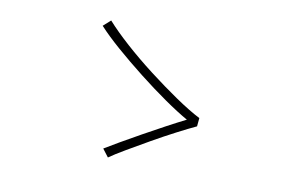

<svg xmlns="http://www.w3.org/2000/svg" viewBox="-60 -737 1119 720"><g transform="rotate(10 500.0 -377.0)"><path d="M699 -328 696 -296Q668 -283 624.5 -260.5Q581 -238 534.5 -211.5Q488 -185 448 -161.5Q408 -138 387 -123L364 -153Q385 -166 420.5 -186.5Q456 -207 498 -230.5Q540 -254 581 -276Q622 -298 654 -314Q615 -336 564 -371.5Q513 -407 459.5 -449Q406 -491 359 -532Q312 -573 282 -606L310 -631Q342 -595 390.5 -551.5Q439 -508 495 -465Q551 -422 604.5 -385.5Q658 -349 699 -328Z"/></g></svg>

Font: Zen Kaku Gothic New Light
Style: Regular
Weight: 300
Designer: Yoshimichi Ohira
Foundry: Positype
Version: Version 1.002